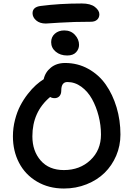

<svg xmlns="http://www.w3.org/2000/svg" viewBox="-20 -1103 767 1103"><path d="M243.2 -967.8Q208.5 -967.8 187.7 -985.8Q167 -1003.9 167 -1026.9Q167 -1063 213.9 -1068.8Q322.3 -1083 450.2 -1083Q500 -1083 525.4 -1063Q550.8 -1043 550.8 -1021Q550.8 -1001.5 537.8 -989.7Q524.9 -978 502 -978Q403.8 -978 324.5 -972.9Q245.1 -967.8 243.2 -967.8ZM366.2 -784.2Q326.2 -784.2 300 -806.2Q273.9 -828.1 273.9 -860.8Q273.9 -890.6 295.2 -909.4Q316.4 -928.2 349.1 -928.2Q387.2 -928.2 410.6 -902.6Q434.1 -877 434.1 -845.2Q434.1 -821.3 417 -802.7Q399.9 -784.2 366.2 -784.2ZM347.2 -20Q259.8 -20 192.4 -59.8Q125 -99.6 89.6 -167.5Q54.2 -235.4 54.2 -319.8Q54.2 -368.2 66.2 -414.6Q78.1 -460.9 96.7 -496.3Q115.2 -531.7 139.4 -562.7Q163.6 -593.8 186.3 -614Q209 -634.3 231 -647.9Q239.7 -688.5 272.5 -714.8Q305.2 -741.2 354 -741.2Q426.3 -741.2 487.1 -707.5Q547.9 -673.8 587.6 -617.2Q627.4 -560.5 649.7 -486.3Q671.9 -412.1 671.9 -330.1Q671.9 -265.6 647.5 -208.5Q623 -151.4 580.6 -109.9Q538.1 -68.4 477.3 -44.2Q416.5 -20 347.2 -20ZM166 -319.8Q166 -235.4 213.9 -180.7Q261.7 -126 347.2 -126Q438.5 -126 499.3 -183.1Q560.1 -240.2 560.1 -330.1Q560.1 -383.8 546.4 -437.3Q532.7 -490.7 508.5 -534.2Q484.4 -577.6 447.3 -604.7Q410.2 -631.8 367.2 -631.8Q332 -631.8 332 -583Q332 -562 321.3 -550.5Q310.5 -539.1 293.9 -539.1Q278.8 -539.1 268.1 -545.9Q166 -460.4 166 -319.8Z"/></svg>

Font: Shantell Sans Bouncy
Style: Regular
Weight: 500
Designer: Stephen Nixon, Anya Danilova, Shantell Martin
Foundry: Arrow Type
Version: Version 1.006;[9816181b4]